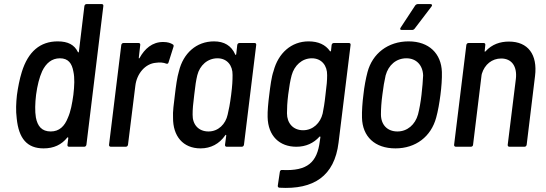

<svg xmlns="http://www.w3.org/2000/svg" viewBox="-20 -720 2677 942"><path d="M394 -690 367 -466C366 -462 363 -462 362 -465C345 -500 314 -517 263 -517C177 -517 118 -467 87 -367C76 -332 68 -290 63 -253C59 -216 57 -178 62 -139C72 -40 113 8 194 8C244 8 282 -10 310 -45C312 -48 315 -46 315 -43L311 -10C310 -4 313 0 319 0H393C399 0 403 -4 404 -10L487 -690C488 -696 485 -700 479 -700H405C399 -700 395 -696 394 -690ZM313 -142C297 -101 271 -75 229 -75C185 -75 164 -101 156 -144C151 -174 152 -213 157 -255C163 -300 173 -340 187 -371C206 -410 234 -434 274 -434C315 -434 333 -409 340 -369C347 -338 345 -298 340 -255C334 -212 327 -173 313 -142Z M780 -514C727 -514 690 -481 665 -436C663 -432 660 -433 661 -437L668 -499C669 -505 666 -509 660 -509H586C580 -509 576 -505 575 -499L515 -10C514 -4 518 0 524 0H597C603 0 607 -4 608 -10L644 -299C651 -359 693 -408 745 -412C764 -415 783 -413 795 -408C801 -406 805 -407 807 -414L831 -490C833 -495 832 -500 828 -502C817 -509 803 -514 780 -514Z M1144 -499 1139 -454C1138 -450 1135 -449 1134 -453C1115 -496 1080 -517 1030 -517C943 -517 879 -458 858 -371C849 -342 843 -296 838 -254C833 -214 827 -170 829 -143C828 -52 878 8 964 8C1014 8 1056 -14 1085 -56C1087 -60 1090 -59 1090 -55L1084 -10C1083 -4 1087 0 1092 0H1166C1172 0 1176 -4 1177 -10L1237 -499C1238 -505 1235 -509 1229 -509H1155C1149 -509 1145 -505 1144 -499ZM1097 -158C1087 -111 1051 -75 1003 -75C954 -75 924 -109 925 -158C925 -184 927 -208 933 -255C938 -301 942 -326 948 -351C960 -399 998 -434 1047 -434C1094 -434 1122 -399 1121 -352C1121 -325 1120 -301 1114 -254C1108 -208 1103 -183 1097 -158Z M1607 -499 1604 -471C1603 -468 1601 -466 1599 -469C1577 -501 1541 -517 1494 -517C1409 -517 1345 -459 1322 -371C1312 -343 1306 -296 1301 -255C1296 -216 1292 -173 1293 -146C1295 -52 1352 0 1434 0C1481 0 1519 -18 1547 -49C1550 -52 1552 -50 1552 -47L1549 -27C1536 76 1489 120 1365 114C1358 113 1354 117 1353 123L1343 190C1342 197 1345 200 1351 201C1519 211 1621 144 1641 -20L1700 -499C1701 -505 1698 -509 1692 -509H1618C1612 -509 1608 -505 1607 -499ZM1563 -163C1552 -117 1516 -81 1467 -81C1418 -81 1388 -116 1388 -164C1388 -188 1389 -215 1394 -256C1399 -295 1404 -325 1411 -351C1424 -398 1461 -434 1510 -434C1558 -434 1586 -398 1585 -351C1585 -325 1583 -302 1577 -256C1572 -209 1568 -189 1563 -163Z M1951 -573H2002C2006 -573 2011 -575 2014 -579L2097 -688C2102 -694 2100 -700 2092 -700H2030C2025 -700 2020 -697 2017 -693L1946 -585C1941 -578 1943 -573 1951 -573ZM1920 8C2020 8 2095 -50 2120 -143C2129 -175 2136 -216 2141 -255C2146 -293 2149 -335 2148 -367C2145 -457 2085 -517 1985 -517C1883 -517 1807 -457 1783 -366C1775 -336 1767 -294 1763 -255C1758 -217 1755 -174 1756 -143C1758 -50 1819 8 1920 8ZM1930 -75C1880 -75 1849 -108 1849 -159C1849 -185 1851 -218 1856 -255C1860 -290 1866 -324 1872 -350C1886 -401 1924 -434 1974 -434C2022 -434 2054 -401 2056 -350C2055 -324 2052 -291 2048 -255C2044 -220 2038 -186 2031 -159C2017 -108 1978 -75 1930 -75Z M2477 -516C2434 -516 2394 -503 2362 -468C2359 -465 2357 -467 2358 -470L2361 -499C2362 -505 2359 -509 2353 -509H2279C2273 -509 2269 -505 2268 -499L2208 -10C2207 -4 2211 0 2217 0H2290C2296 0 2301 -4 2301 -10L2343 -354C2344 -355 2344 -357 2344 -358C2358 -404 2394 -433 2439 -433C2491 -433 2518 -394 2511 -333L2471 -10C2470 -4 2474 0 2479 0H2553C2559 0 2563 -4 2564 -10L2605 -347C2618 -452 2571 -516 2477 -516Z"/></svg>

Font: Barlow Semi Condensed Medium
Style: Italic
Weight: 500
Width: 4
Italic angle: -7°
Designer: Jeremy Tribby
Foundry: Tribby Type
Version: Version 1.422;hotconv 1.0.109;makeotfexe 2.5.65596